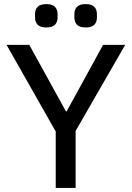

<svg xmlns="http://www.w3.org/2000/svg" viewBox="-20 -917 643 937"><path d="M252 0V-275L12 -698H123L302 -373H305L483 -698H591L349 -278V0ZM206 -783Q177 -783 164 -796Q151 -809 151 -832V-848Q151 -871 164 -884Q177 -897 206 -897Q235 -897 248 -884Q261 -871 261 -848V-832Q261 -809 248 -796Q235 -783 206 -783ZM398 -783Q369 -783 356 -796Q343 -809 343 -832V-848Q343 -871 356 -884Q369 -897 398 -897Q427 -897 440 -884Q453 -871 453 -848V-832Q453 -809 440 -796Q427 -783 398 -783Z"/></svg>

Font: IBM Plex Sans Text
Style: Regular
Weight: 450
Designer: Mike Abbink, Paul van der Laan, Pieter van Rosmalen
Foundry: Bold Monday
Version: Version 3.005